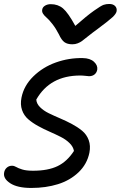

<svg xmlns="http://www.w3.org/2000/svg" viewBox="-34 -846 602 958"><path d="M511.2 -826.2Q530.3 -826.2 540.3 -815.9Q550.3 -805.7 547.9 -790Q545.4 -777.3 528.6 -761.2Q511.7 -745.1 450.2 -699.2Q429.7 -684.6 406.5 -666Q383.3 -647.5 374.8 -641.1Q366.2 -634.8 353.8 -629.9Q341.3 -625 327.1 -625Q302.2 -625 287.6 -635.5Q272.9 -646 259.8 -674.8Q245.1 -703.6 227.5 -726.1Q210 -748.5 198.7 -757.8Q187.5 -767.1 180.9 -777.3Q174.3 -787.6 176.8 -798.8Q178.7 -810.5 190.9 -817.9Q203.1 -825.2 219.2 -825.2Q255.4 -825.2 280.5 -804Q305.7 -782.7 341.8 -716.8Q398.9 -767.1 434.8 -792.5Q470.7 -817.9 483.4 -822Q496.1 -826.2 511.2 -826.2ZM122.1 91.8Q52.7 91.8 16.6 68.1Q-19.5 44.4 -13.2 14.2Q-10.7 0 0 -9.5Q10.7 -19 25.9 -19Q36.6 -19 46.6 -12.9Q56.6 -6.8 76.7 -0.5Q96.7 5.9 130.9 5.9Q205.6 5.9 253.2 -17.1Q300.8 -40 335 -92.8Q331.5 -113.8 313.2 -131.8Q294.9 -149.9 269.3 -162.8Q243.7 -175.8 213.6 -189Q183.6 -202.1 156 -217.3Q128.4 -232.4 106.9 -251Q85.4 -269.5 75.9 -297.1Q66.4 -324.7 73.2 -358.9Q85 -418.5 132.3 -464.8Q179.7 -511.2 244.9 -534.4Q310.1 -557.6 378.9 -556.2Q415.5 -555.7 435.1 -537.6Q454.6 -519.5 451.2 -498Q448.2 -482.9 437.5 -474.4Q426.8 -465.8 410.2 -465.8Q407.2 -465.8 392.8 -467.5Q378.4 -469.2 366.2 -469.2Q215.3 -469.2 147 -349.1Q148.4 -328.6 165.8 -311.3Q183.1 -293.9 209 -281.2Q234.9 -268.6 265.4 -255.6Q295.9 -242.7 324.7 -227.3Q353.5 -211.9 376 -193.4Q398.4 -174.8 408.7 -146.7Q418.9 -118.7 412.1 -84Q400.4 -26.9 357.9 13.7Q315.4 54.2 255.1 73Q194.8 91.8 122.1 91.8Z"/></svg>

Font: Shantell Sans Irregular Bouncy
Style: Italic
Weight: 400
Italic angle: -11.31°
Designer: Stephen Nixon, Anya Danilova, Shantell Martin
Foundry: Arrow Type
Version: Version 1.006;[9816181b4]